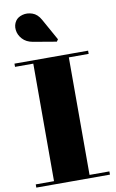

<svg xmlns="http://www.w3.org/2000/svg" viewBox="-109 -1087 692 1144"><g transform="rotate(-10 237.0 -515.5)"><path d="M14.5 0V-19.5H125V-730.5H14.5V-750H460V-730.5H340V-19.5H460V0ZM286 -835 145 -859Q105.5 -866 83 -890.8Q60.5 -915.5 57 -946Q53.5 -976.5 70 -1000.5Q83.5 -1020 112 -1027.8Q140.5 -1035.5 171.5 -1025Q202.5 -1014.5 222.5 -978L295 -848Z"/></g></svg>

Font: Bodoni Moda Black
Style: Regular
Weight: 900
Version: Version 2.005